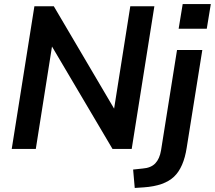

<svg xmlns="http://www.w3.org/2000/svg" viewBox="-20 -736 1062 949"><path d="M38 0 150 -705H246L544 -199L624 -705H743L631 0H536L237 -506L157 0ZM863 -594 883 -716H1022L1002 -594ZM646 193 638 102 685 97Q726 94 747.5 71.5Q769 49 776 7L855 -489H980L903 -7Q888 92 840 137.5Q792 183 691 190Z"/></svg>

Font: Nunito Sans
Style: Bold Italic
Weight: 700
Italic angle: -9°
Designer: Vernon Adams
Foundry: Vernon Adams
Version: Version 3.006; ttfautohint (v1.8.3)